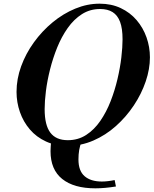

<svg xmlns="http://www.w3.org/2000/svg" viewBox="-20 -783 836 1045"><path d="M348 11Q282 11 230 -13Q178 -37 142.5 -78.5Q107 -120 88.5 -173Q70 -226 70 -283Q70 -353 95 -422Q120 -491 164.5 -552.5Q209 -614 266.5 -661.5Q324 -709 389.5 -736Q455 -763 522 -763Q586 -763 637 -739Q688 -715 723.5 -673.5Q759 -632 777.5 -579.5Q796 -527 796 -471Q796 -407 773 -339.5Q750 -272 708.5 -209.5Q667 -147 611 -97Q555 -47 488 -18Q421 11 348 11ZM499 242Q382 242 318.5 191Q255 140 255 40Q255 29 256 15Q257 1 258 -11L424 -12Q415 10 411 33.5Q407 57 407 85Q407 147 440.5 176Q474 205 534 205Q549 205 567 203Q585 201 604 197L611 232Q580 237 552 239.5Q524 242 499 242ZM349 -20Q405 -20 449 -48.5Q493 -77 526 -125Q559 -173 582 -232Q605 -291 619.5 -353Q634 -415 640.5 -471Q647 -527 647 -569Q647 -628 633.5 -664Q620 -700 593 -717Q566 -734 525 -734Q470 -734 426 -706Q382 -678 348.5 -630.5Q315 -583 291.5 -525Q268 -467 252.5 -405.5Q237 -344 230 -288Q223 -232 223 -189Q223 -102 254 -61Q285 -20 349 -20Z"/></svg>

Font: Libre Bodoni Medium
Style: Italic
Weight: 500
Italic angle: -13°
Designer: Pablo Impallari, Rodrigo Fuenzalida
Foundry: Impallari Type
Version: Version 2.005;gftools[0.9.23]